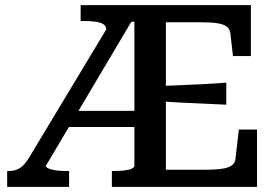

<svg xmlns="http://www.w3.org/2000/svg" viewBox="-20 -730 1085 750"><path d="M249 -297H529L538 -234H223ZM605 -394Q648 -396 690.5 -397.5Q733 -399 777 -401.5Q821 -404 864 -407V-321Q822 -323 778.5 -325Q735 -327 692 -329Q649 -331 605 -334ZM417 0V-62H425Q446 -62 464.5 -64Q483 -66 494 -71Q505 -76 505 -82V-645H493L159 -82Q159 -77 169.5 -72Q180 -67 198 -64.5Q216 -62 238 -62H250V0H8V-62H13Q31 -62 44.5 -67Q58 -72 70 -83.5Q82 -95 94 -115L395 -615Q395 -629 383 -636Q371 -643 351 -645.5Q331 -648 307 -648H295V-710H960V-511H890L880 -599Q878 -617 865 -626.5Q852 -636 827 -639.5Q802 -643 762 -643H628V-67H778Q810 -67 832.5 -69Q855 -71 869.5 -76Q884 -81 891.5 -89.5Q899 -98 900 -111L913 -224H984V0Z"/></svg>

Font: Roboto Serif Medium
Style: Regular
Weight: 500
Designer: Greg Gazdowicz
Foundry: Commercial Type
Version: Version 1.008